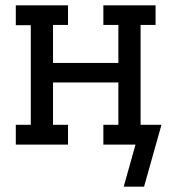

<svg xmlns="http://www.w3.org/2000/svg" viewBox="-20 -540 640 717"><path d="M518 157H442L486 0H366V-74H422V-232H178V-74H234V0H39V-74H95V-446H39V-520H234V-447H178V-305H422V-447H366V-520H561V-447H505V-74H583Z"/></svg>

Font: Iosevka Etoile
Style: Regular
Weight: 400
Designer: Belleve Invis
Foundry: Belleve Invis
Version: Version 33.2.4